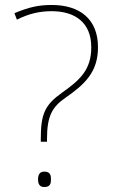

<svg xmlns="http://www.w3.org/2000/svg" viewBox="-20 -744 453 772"><path d="M144 -186V-174H169V-186C169 -277 190 -314 242 -350C321 -405 374 -454 374 -554C374 -668 300 -724 188 -724C134 -724 96 -715 38 -691L48 -665C96 -689 139 -699 188 -699C281 -699 347 -654 347 -554C347 -463 301 -422 229 -371C160 -322 144 -285 144 -186ZM133 -23C133 -6 138 8 158 8C182 8 185 -6 185 -23C185 -39 182 -54 158 -54C138 -54 133 -39 133 -23Z"/></svg>

Font: Noto Sans Thai Looped Thin
Style: Regular
Weight: 100
Designer: Sasikarn Vongin, Ben Mitchell
Foundry: The Fontpad Ltd
Version: Version 1.001